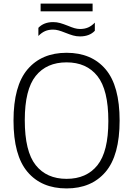

<svg xmlns="http://www.w3.org/2000/svg" viewBox="-20 -1044 744 1073"><path d="M55.5 -370Q55.5 -564.5 134.2 -656.8Q213 -749 352 -749Q492 -749 570.2 -656.8Q648.5 -564.5 648.5 -370Q648.5 -175.5 569.8 -83.2Q491 9 352 9Q212 9 133.8 -83.2Q55.5 -175.5 55.5 -370ZM585.5 -367.5Q585.5 -542 524.5 -618.8Q463.5 -695.5 352 -695.5Q240.5 -695.5 179.5 -619.5Q118.5 -543.5 118.5 -372.5Q118.5 -198 179.5 -121.2Q240.5 -44.5 352 -44.5Q463.5 -44.5 524.5 -120.5Q585.5 -196.5 585.5 -367.5ZM345 -861Q322.5 -870 307.2 -874.2Q292 -878.5 276.5 -878.5Q251 -878.5 231.8 -870Q212.5 -861.5 194.5 -843V-888.5Q225 -920.5 277 -920.5Q297.5 -920.5 316 -915.2Q334.5 -910 359.5 -900Q381 -891 396.5 -886.5Q412 -882 427.5 -882Q453 -882 472.5 -890.5Q492 -899 510 -917.5V-872Q480 -840.5 427 -840.5Q406.5 -840.5 388.2 -845.8Q370 -851 345 -861ZM207 -980.5V-1024H497.5V-980.5Z"/></svg>

Font: Encode Sans Light
Style: Regular
Weight: 300
Designer: Multiple Designers
Foundry: Impallari Type
Version: Version 2.000